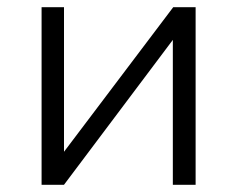

<svg xmlns="http://www.w3.org/2000/svg" viewBox="-20 -511 656 531"><path d="M95 0V-491H157V-78H147L459 -491H521V0H458V-414H468L157 0Z"/></svg>

Font: Nunito Sans 9pt Light
Style: Regular
Weight: 300
Version: Version 3.101;gftools[0.9.27]